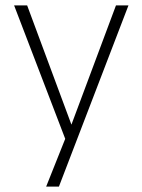

<svg xmlns="http://www.w3.org/2000/svg" viewBox="-20 -507 524 707"><path d="M150 180 227 -13V22L32 -487H80L249 -32H237L407 -487H453L197 180Z"/></svg>

Font: Nunito Sans 10pt SemiCondensed ExtraLight
Style: Regular
Weight: 250
Width: 4
Designer: Vernon Adams
Foundry: Vernon Adams
Version: Version 3.101;gftools[0.9.27]